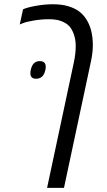

<svg xmlns="http://www.w3.org/2000/svg" viewBox="-20 -660 514 920"><path d="M395.5 -564.5Q424.8 -517.1 424.8 -443.4Q424.8 -409.2 416.5 -369.1L286.6 240.2H205.6L333.5 -359.4Q342.8 -400.9 342.8 -439.9Q342.8 -471.2 333.5 -496.6Q324.2 -522 311 -535.6Q297.9 -549.3 274.2 -558.6Q250.5 -567.9 214.6 -567.9Q178.7 -567.9 142.6 -561.8Q106.4 -555.7 90.8 -549.3L74.7 -543L90.3 -615.2Q107.9 -624 150.6 -631.8Q193.4 -639.6 234.4 -639.6Q275.4 -639.6 307.9 -629.9Q340.3 -620.1 361.1 -603.8Q381.8 -587.4 395.5 -564.5ZM170.4 -367.2Q199.2 -367.2 199.2 -339.8Q199.2 -333 197.3 -324.7Q188.5 -282.7 152.8 -282.7Q125.5 -282.7 125.5 -309.1Q125.5 -315.9 127.4 -324.7Q136.2 -367.2 170.4 -367.2Z"/></svg>

Font: Open Sans Hebrew
Style: Italic
Weight: 400
Italic angle: -12°
Foundry: Ascender Corporation, Yanek Iontef
Version: Version 2.001;PS 002.001;hotconv 1.0.70;makeotf.lib2.5.58329